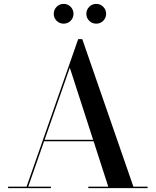

<svg xmlns="http://www.w3.org/2000/svg" viewBox="-20 -966 799 986"><path d="M204 -240.5V-248H516V-240.5ZM402.5 -765 665 -7.5H738V0H433.5V-7.5H536L338.5 -618.5L125 -7.5H241.5V0H21.5V-7.5H116.5L381.5 -765ZM474.5 -844.5Q453 -844.5 438.2 -859.2Q423.5 -874 423.5 -895Q423.5 -916 438.2 -931Q453 -946 474.5 -946Q495.5 -946 510.2 -931Q525 -916 525 -895Q525 -874 510.2 -859.2Q495.5 -844.5 474.5 -844.5ZM306.5 -844.5Q285.5 -844.5 270.8 -859.2Q256 -874 256 -895Q256 -916 270.8 -931Q285.5 -946 307 -946Q328 -946 342.8 -931Q357.5 -916 357.5 -895Q357.5 -874 342.8 -859.2Q328 -844.5 306.5 -844.5Z"/></svg>

Font: BodoniModa_28ptMedium
Style: Regular
Weight: 500
Designer: Owen Earl
Foundry: indestructible type
Version: Version 2.004